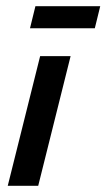

<svg xmlns="http://www.w3.org/2000/svg" viewBox="-20 -597 342 617"><path d="M4.9 0 109 -416.7H206.9L102.8 0ZM76.4 -506.2 93.8 -577.1H302.1L284.7 -506.2Z"/></svg>

Font: Afacad Medium
Style: Italic
Weight: 500
Italic angle: -14°
Designer: Kristian Moeller
Foundry: Dicotype
Version: Version 1.000; ttfautohint (v1.8.4.7-5d5b)